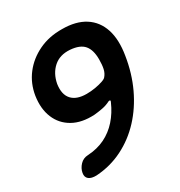

<svg xmlns="http://www.w3.org/2000/svg" viewBox="-164 -728 864 920"><g transform="rotate(-30 268.0 -268.0)"><path d="M510 -350Q496 -261 460.5 -185.5Q425 -110 372 -53Q319 4 251 38Q183 72 105 77Q76 78 62 66.5Q48 55 52 33Q56 10 73.5 -8.5Q91 -27 117 -28Q170 -31 212 -51.5Q254 -72 286 -108Q318 -144 339 -192Q343 -199 340.5 -201.5Q338 -204 332 -202Q311 -191 287 -186.5Q263 -182 242 -180Q170 -176 121.5 -203.5Q73 -231 52 -282Q31 -333 41 -400Q51 -463 88 -511Q125 -559 182.5 -586.5Q240 -614 311 -613Q388 -613 437 -581.5Q486 -550 505 -491.5Q524 -433 510 -350ZM393 -399Q393 -451 370.5 -477.5Q348 -504 295 -508Q240 -512 205 -481Q170 -450 160 -397Q152 -342 178 -313.5Q204 -285 259 -285Q283 -285 306.5 -289Q330 -293 348 -299Q366 -305 371 -312Q384 -327 388.5 -348Q393 -369 393 -399Z"/></g></svg>

Font: Winky Sans Medium
Style: Italic
Weight: 500
Italic angle: -8.97852°
Designer: Simon Atzbach
Foundry: typofactur
Version: Version 1.205